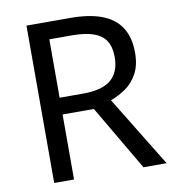

<svg xmlns="http://www.w3.org/2000/svg" viewBox="-80 -786 783 858"><g transform="rotate(-10 311.0 -357.0)"><path d="M294 -714Q383 -714 440.5 -691.5Q498 -669 526 -624Q554 -579 554 -511Q554 -454 533 -416Q512 -378 479.5 -355.5Q447 -333 411 -320L607 0H502L329 -295H187V0H97V-714ZM289 -636H187V-371H294Q381 -371 421 -405.5Q461 -440 461 -507Q461 -554 442.5 -582Q424 -610 386 -623Q348 -636 289 -636Z"/></g></svg>

Font: lkannada05
Style: Book
Weight: 400
Designer: Jelle Bosma - Monotype Design Team
Foundry: Monotype Imaging Inc.
Version: Version 2.003